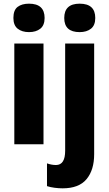

<svg xmlns="http://www.w3.org/2000/svg" viewBox="-20 -786 593 1046"><path d="M138 -766Q99 -766 76 -748.5Q53 -731 53 -688Q53 -648 76.5 -629.5Q100 -611 138 -611Q176 -611 199.5 -629.5Q223 -648 223 -688Q223 -766 138 -766ZM217 -549H58V0H217ZM330 -688Q330 -611 414 -611Q452 -611 475.5 -629.5Q499 -648 499 -688Q499 -766 414 -766Q330 -766 330 -688ZM321 240Q410 240 451.5 190Q493 140 493 54V-549H335V35Q335 113 285 113Q261 113 236 104V228Q254 234 277.5 237Q301 240 321 240Z"/></svg>

Font: Noto Sans Display SemiCondensed Extra
Style: Regular
Weight: 800
Width: 4
Designer: Monotype Design Team
Foundry: Monotype Imaging Inc.
Version: Version 1.900